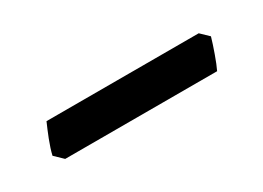

<svg xmlns="http://www.w3.org/2000/svg" viewBox="-20 -390 382 279"><g transform="rotate(-30 171.5 -250.5)"><path d="M314.5 -268.1Q313 -262.7 310.8 -256.1Q308.6 -249.5 306.2 -242.7Q303.7 -235.8 301.3 -229.7Q298.8 -223.6 296.9 -219.7H42L28.3 -232.9Q30.8 -243.7 36.1 -257.3Q41.5 -271 45.9 -280.8H301.3Z"/></g></svg>

Font: Gentium Book Basic
Style: Regular
Weight: 400
Designer: J. Victor Gaultney and Annie Olsen
Foundry: SIL International
Version: Version 1.102; 2013; Maintenance release